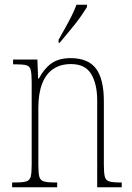

<svg xmlns="http://www.w3.org/2000/svg" viewBox="-20 -786 556 806"><path d="M31 0V-20H43Q76 -20 90.5 -24.5Q105 -29 109 -44.5Q113 -60 113 -95V-441Q113 -476 109 -492Q105 -508 91 -512Q77 -516 46 -516H35V-536H137L140 -456H143Q165 -498 196 -520Q227 -542 276 -542Q350 -542 383 -498Q416 -454 416 -361V-95Q416 -60 420 -44.5Q424 -29 438.5 -24.5Q453 -20 484 -20H491V0H388V-364Q388 -433 363 -475Q338 -517 278 -517Q234 -517 203.5 -496.5Q173 -476 157 -435Q141 -394 141 -333V-95Q141 -60 145 -44.5Q149 -29 164 -24.5Q179 -20 211 -20H220V0ZM226 -619Q241 -646 255 -671Q269 -696 281 -720Q293 -744 301 -766H345V-756Q337 -743 324 -724Q311 -705 294.5 -684Q278 -663 261 -643Q244 -623 230 -606H226Z"/></svg>

Font: Noto Serif Khmer Condensed Thin
Style: Regular
Weight: 250
Width: 3
Designer: Danh Hong and the Monotype Design Team
Foundry: Monotype Imaging Inc.
Version: Version 2.004